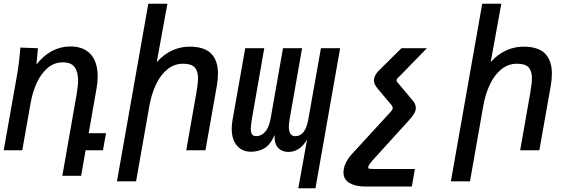

<svg xmlns="http://www.w3.org/2000/svg" viewBox="-48 -810 3068 1035"><path d="M62 -553.5 156.5 -550 148.5 -462Q185.5 -510 232 -534.8Q278.5 -559.5 331 -559.5Q403.5 -559.5 441 -517.2Q478.5 -475 478.5 -398.5Q478.5 -365 472 -330.5L430 -92H523.5L507 0H413.5L389.5 137.5H288L364.5 -298Q373 -349 373 -376Q373 -422 354.2 -448Q335.5 -474 291 -474Q243 -474 207 -442Q171 -410 149 -360.8Q127 -311.5 117.5 -257L72 0H-28L46 -417.5Q51.5 -450.5 54.5 -477.2Q57.5 -504 62 -553.5Z M751.5 -790H854.5L797 -475Q835 -517.5 880 -538Q925 -558.5 973 -558.5Q1053.5 -558.5 1090.2 -521.2Q1127 -484 1127 -413.5Q1127 -383.5 1121 -348L1059.5 0H956L1010.5 -309.5Q1019.5 -362.5 1019.5 -387.5Q1019.5 -427 1001.5 -446.8Q983.5 -466.5 939 -466.5Q891.5 -466.5 854.5 -436.5Q817.5 -406.5 793 -355Q768.5 -303.5 757 -238L685.5 167.5H582.5Z M1652.5 205H1560L1607.5 -58Q1568.5 9 1506.5 9Q1473 9 1452 -12Q1431 -33 1432 -82Q1410 -30 1377.8 -11Q1345.5 8 1304 8Q1274 8 1250.8 -6.2Q1227.5 -20.5 1214.2 -48.5Q1201 -76.5 1201 -116Q1201 -138 1205.5 -163.5L1274 -550H1376.5L1310.5 -172.5Q1304 -134.5 1304 -116.5Q1304 -95 1311 -85.5Q1318 -76 1333 -76Q1360.5 -76 1381.2 -99.2Q1402 -122.5 1411 -172L1477.5 -550H1580.5L1514 -172.5Q1509 -142.5 1509 -126.5Q1509 -76 1544.5 -76Q1571 -76 1588.8 -98.8Q1606.5 -121.5 1615 -172L1682 -550H1785.5Z M1803.5 119Q1803.5 111 1805 102Q1811 66 1843 27L2054.5 -203.5Q2059.5 -209 2064 -215Q2068.5 -221 2069.5 -226.5V-227Q2069.5 -229.5 2065.5 -240L1992.5 -326.5Q1979 -342.5 1973.2 -353.5Q1967.5 -364.5 1967.5 -376Q1967.5 -400.5 1992 -427.5L2116 -550H2253L2111 -404Q2100 -394 2095.2 -388.5Q2090.5 -383 2089.5 -376.5Q2088.5 -371 2107 -351.5L2177.5 -267.5Q2193.5 -248.5 2193.5 -227Q2193.5 -215.5 2186.5 -201.8Q2179.5 -188 2161 -166.5L1958.5 56.5Q1948.5 68.5 1943.5 75.8Q1938.5 83 1937 91.5Q1936 98 1943 99.5Q1950 101 1972.5 101H2188.5L2172 195.5H1918.5Q1869 195.5 1836.2 176.5Q1803.5 157.5 1803.5 119Z M2551.5 -790H2654.5L2597 -475Q2635 -517.5 2680 -538Q2725 -558.5 2773 -558.5Q2853.5 -558.5 2890.2 -521.2Q2927 -484 2927 -413.5Q2927 -383.5 2921 -348L2859.5 0H2756L2810.5 -309.5Q2819.5 -362.5 2819.5 -387.5Q2819.5 -427 2801.5 -446.8Q2783.5 -466.5 2739 -466.5Q2691.5 -466.5 2654.5 -436.5Q2617.5 -406.5 2593 -355Q2568.5 -303.5 2557 -238L2485.5 167.5H2382.5Z"/></svg>

Font: JuliaMono Medium
Style: Italic
Weight: 500
Italic angle: -9°
Monospace: yes
Designer: cormullion
Foundry: corm
Version: Version 0.054; ttfautohint (v1.8.4)